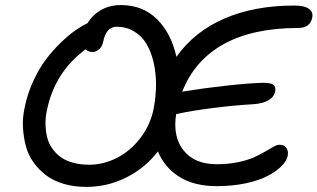

<svg xmlns="http://www.w3.org/2000/svg" viewBox="-20 -731 1258 761"><path d="M321.8 9.8Q273.4 9.8 232.7 -2.2Q191.9 -14.2 163.1 -35.9Q134.3 -57.6 113 -87.2Q91.8 -116.7 82.5 -151.9Q73.2 -187 71 -226.3Q68.8 -265.6 78.1 -306.2Q88.9 -360.4 112.1 -410.2Q135.3 -460 162.4 -495.8Q189.5 -531.7 220.9 -562Q252.4 -592.3 278.3 -610.4Q304.2 -628.4 327.1 -639.2Q346.7 -671.9 380.6 -691.4Q414.6 -710.9 459 -710.9Q545.9 -710.9 602.3 -655Q658.7 -599.1 679.2 -505.9Q751 -606.4 869.9 -657.7Q988.8 -709 1146 -709Q1187 -709 1204.3 -696Q1221.7 -683.1 1217.8 -663.1Q1210.9 -620.1 1161.1 -620.1Q982.4 -620.1 866.7 -556.2Q751 -492.2 702.1 -367.2Q703.6 -367.7 706.5 -368.2Q709.5 -368.7 710.9 -369.1Q789.1 -381.8 877.7 -391.6Q966.3 -401.4 1022.9 -402.8Q1053.7 -402.8 1063.7 -395Q1073.7 -387.2 1070.8 -369.1Q1061 -323.2 982.9 -317.9Q906.7 -313.5 822.5 -302.7Q738.3 -292 684.1 -279.8Q682.1 -278.8 678.2 -278.8Q664.1 -189 707.8 -134.5Q751.5 -80.1 838.9 -80.1Q884.3 -80.1 923.1 -88.1Q961.9 -96.2 986.6 -107.4Q1011.2 -118.7 1030.3 -129.9Q1049.3 -141.1 1063.5 -149.2Q1077.6 -157.2 1086.9 -157.2Q1107.4 -157.2 1115.7 -144Q1124 -130.9 1120.1 -112.8Q1116.2 -93.3 1096.2 -73Q1076.2 -52.7 1042.2 -34.4Q1008.3 -16.1 954.8 -4.6Q901.4 6.8 838.9 6.8Q750.5 6.8 691.4 -29.8Q632.3 -66.4 606 -130.9Q555.2 -64.9 480.7 -27.6Q406.2 9.8 321.8 9.8ZM166 -293.9Q159.7 -265.6 160.4 -238.5Q161.1 -211.4 166.7 -187.5Q172.4 -163.6 186.3 -143.6Q200.2 -123.5 220 -108.9Q239.7 -94.2 268.8 -86.2Q297.9 -78.1 334 -78.1Q390.1 -78.1 443.4 -105.2Q496.6 -132.3 536.1 -183.6Q575.7 -234.9 588.9 -299.8Q598.1 -347.7 598.4 -394.3Q598.6 -440.9 589.1 -482.7Q579.6 -524.4 561 -556.2Q542.5 -587.9 511.7 -606.4Q481 -625 441.9 -625Q401.4 -625 389.2 -566.9Q385.7 -547.4 373.3 -536.1Q360.8 -524.9 347.2 -524.9Q330.6 -524.9 318.8 -535.2Q196.3 -444.3 166 -293.9Z"/></svg>

Font: Shantell Sans Normal
Style: Italic
Weight: 400
Italic angle: -11.31°
Designer: Stephen Nixon, Anya Danilova, Shantell Martin
Foundry: Arrow Type
Version: Version 1.006;[559af2be0]